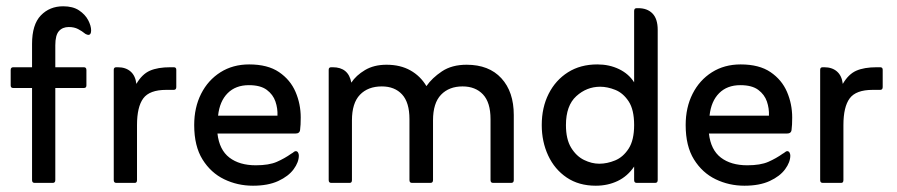

<svg xmlns="http://www.w3.org/2000/svg" viewBox="-20 -582 2855 611"><path d="M82 -302H22Q14 -302 14 -310V-359Q14 -368 22 -368H82V-442Q82 -504 110 -533Q138 -562 181 -562Q212 -562 231.5 -549Q251 -536 260.5 -518Q270 -500 270 -485Q270 -471 261 -471Q258 -471 252 -474Q241 -483 228.5 -489.5Q216 -496 199 -496Q179 -496 167.5 -483Q156 -470 156 -438V-368H247Q255 -368 255 -359V-310Q255 -302 247 -302H156V-9Q156 0 148 0H90Q82 0 82 -9Z M414 -315Q432 -346 457 -357Q482 -368 522 -368H533Q541 -368 541 -360V-305Q541 -296 533 -296H509Q456 -296 436 -269Q416 -242 416 -184V-9Q416 0 409 0H350Q342 0 342 -9V-360Q342 -368 350 -368H355Q380 -368 395.5 -354.5Q411 -341 414 -315Z M672 -157Q678 -105 710 -80.5Q742 -56 794 -56Q836 -56 861 -67Q886 -78 907 -93Q911 -95 914.5 -98Q918 -101 921 -101Q926 -101 928.5 -96.5Q931 -92 931 -87Q931 -66 914.5 -43.5Q898 -21 865.5 -6Q833 9 785 9Q736 9 693.5 -11.5Q651 -32 624.5 -74.5Q598 -117 598 -184Q598 -240 620 -283.5Q642 -327 681.5 -352Q721 -377 773 -377Q832 -377 868 -352.5Q904 -328 920.5 -289.5Q937 -251 937 -208Q937 -195 936.5 -186Q936 -177 935 -169Q934 -157 920 -157ZM674 -214H863Q864 -237 856.5 -259Q849 -281 829 -296Q809 -311 772 -311Q730 -311 704.5 -285.5Q679 -260 674 -214Z M1098 -319Q1113 -342 1141.5 -359Q1170 -376 1210 -376Q1254 -376 1286 -358Q1318 -340 1337 -308Q1355 -334 1386.5 -355Q1418 -376 1465 -376Q1536 -376 1575.5 -333Q1615 -290 1615 -216V-9Q1615 0 1607 0H1549Q1541 0 1541 -9V-203Q1541 -256 1517 -281.5Q1493 -307 1452 -307Q1409 -307 1383.5 -280.5Q1358 -254 1358 -199V-9Q1358 0 1350 0H1291Q1283 0 1283 -9V-203Q1283 -256 1259.5 -281.5Q1236 -307 1195 -307Q1151 -307 1125.5 -280.5Q1100 -254 1100 -199V-9Q1100 0 1093 0H1034Q1026 0 1026 -9V-360Q1026 -368 1034 -368H1039Q1089 -368 1098 -319Z M1998 -320V-547Q1998 -556 2006 -556H2011Q2040 -556 2056.5 -539Q2073 -522 2073 -487V-9Q2073 0 2065 0H2006Q1998 0 1998 -9V-52Q1977 -21 1945.5 -6Q1914 9 1876 9Q1822 9 1783.5 -17Q1745 -43 1724.5 -87Q1704 -131 1704 -184Q1704 -240 1726 -283.5Q1748 -327 1787.5 -352Q1827 -377 1881 -377Q1919 -377 1950 -362Q1981 -347 1998 -320ZM1887 -61Q1912 -61 1937.5 -71.5Q1963 -82 1980.5 -109Q1998 -136 1998 -184Q1998 -233 1980.5 -259.5Q1963 -286 1938 -296Q1913 -306 1890 -306Q1847 -306 1814 -276Q1781 -246 1781 -184Q1781 -139 1797.5 -112Q1814 -85 1838.5 -73Q1863 -61 1887 -61Z M2236 -157Q2242 -105 2274 -80.5Q2306 -56 2358 -56Q2400 -56 2425 -67Q2450 -78 2471 -93Q2475 -95 2478.5 -98Q2482 -101 2485 -101Q2490 -101 2492.5 -96.5Q2495 -92 2495 -87Q2495 -66 2478.5 -43.5Q2462 -21 2429.5 -6Q2397 9 2349 9Q2300 9 2257.5 -11.5Q2215 -32 2188.5 -74.5Q2162 -117 2162 -184Q2162 -240 2184 -283.5Q2206 -327 2245.5 -352Q2285 -377 2337 -377Q2396 -377 2432 -352.5Q2468 -328 2484.5 -289.5Q2501 -251 2501 -208Q2501 -195 2500.5 -186Q2500 -177 2499 -169Q2498 -157 2484 -157ZM2238 -214H2427Q2428 -237 2420.5 -259Q2413 -281 2393 -296Q2373 -311 2336 -311Q2294 -311 2268.5 -285.5Q2243 -260 2238 -214Z M2662 -315Q2680 -346 2705 -357Q2730 -368 2770 -368H2781Q2789 -368 2789 -360V-305Q2789 -296 2781 -296H2757Q2704 -296 2684 -269Q2664 -242 2664 -184V-9Q2664 0 2657 0H2598Q2590 0 2590 -9V-360Q2590 -368 2598 -368H2603Q2628 -368 2643.5 -354.5Q2659 -341 2662 -315Z"/></svg>

Font: Zain
Style: Regular
Weight: 400
Designer: Zain,Boutros
Foundry: Mobile Telecommunications Company (Zain), 2024
Version: Version 1.51; ttfautohint (v1.8.4)